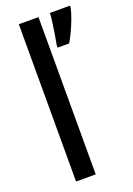

<svg xmlns="http://www.w3.org/2000/svg" viewBox="-146 -867 603 872"><g transform="rotate(-20 155.5 -431.0)"><path d="M159 -51H64V-811H159ZM311 -801Q306 -778 295.5 -750Q285 -722 272.5 -695.5Q260 -669 249 -651H193V-662Q196 -675 200.5 -704Q205 -733 209.5 -763.5Q214 -794 214 -811H311Z"/></g></svg>

Font: Noto Sans Tamil UI ExtraCondensed Medium
Style: Regular
Weight: 500
Width: 2
Designer: Jelle Bosma - Monotype Design Team
Foundry: Monotype Imaging Inc.
Version: Version 2.004; ttfautohint (v1.8.4.7-5d5b)